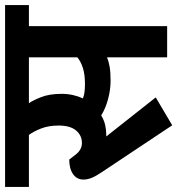

<svg xmlns="http://www.w3.org/2000/svg" viewBox="-1 -688 699 757"><g transform="rotate(-90 348.5 -309.5)"><path d="M343 -45 233 20 50 -255Q33 -280 26 -297Q19 -314 19 -330Q19 -356 40.5 -371Q62 -386 98 -386L115 -364Q135 -336 163 -336Q193 -336 212.5 -359Q232 -382 232 -428Q232 -468 220 -498Q208 -528 195 -545H-10V-639H707V-545H624V0H501V-237Q487 -231 465 -227Q443 -223 409 -223Q373 -223 336 -233Q299 -243 272 -260Q254 -249 234.5 -244.5Q215 -240 196 -240H189ZM395 -324Q433 -324 458.5 -332Q484 -340 501 -354V-545H320Q331 -530 344 -497Q357 -464 357 -416Q357 -392 352 -370.5Q347 -349 339 -332Q352 -327 366.5 -325.5Q381 -324 395 -324Z"/></g></svg>

Font: Mukta
Style: Bold
Weight: 700
Designer: Girish Dalvi and Yashodeep Gholap
Foundry: Ek Type
Version: Version 2.538;PS 1.002;hotconv 16.6.51;makeotf.lib2.5.65220;